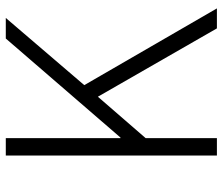

<svg xmlns="http://www.w3.org/2000/svg" viewBox="-73 -696 769 663"><g transform="rotate(-90 311.5 -364.5)"><path d="M106 0H166V-246L309 -411L545 0H614L349 -458L581 -729H510L168 -333H166V-729H106Z"/></g></svg>

Font: Genne Gothic Light
Style: Regular
Weight: 300
Designer: Ryoko NISHIZUKA (kana & ideographs); Paul D. Hunt (Latin, Greek & Cyrillic); Wenlong ZHANG (bopomofo); Sandoll Communica
Foundry: Adobe Systems Incorporated
Version: Version 1.004;PS 1.004;hotconv 16.6.51;makeotf.lib2.5.65220